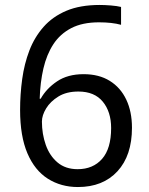

<svg xmlns="http://www.w3.org/2000/svg" viewBox="-20 -744 601 774"><path d="M294 10Q226 10 173 -23.5Q120 -57 90.5 -126Q61 -195 61 -301Q61 -364 69.5 -425.5Q78 -487 98.5 -540.5Q119 -594 155.5 -635.5Q192 -677 247.5 -700.5Q303 -724 382 -724Q402 -724 427 -722Q452 -720 468 -716V-644Q450 -649 427.5 -651.5Q405 -654 379 -654Q312 -654 267 -630.5Q222 -607 195 -565.5Q168 -524 155 -468Q142 -412 140 -346H144Q167 -387 210 -416Q253 -445 317 -445Q379 -445 422.5 -418Q466 -391 489 -342.5Q512 -294 512 -229Q512 -117 453.5 -53.5Q395 10 294 10ZM293 -62Q355 -62 391.5 -103.5Q428 -145 428 -228Q428 -293 394.5 -334Q361 -375 296 -375Q248 -375 215.5 -355Q183 -335 166 -307Q149 -279 149 -254Q149 -204 164.5 -160Q180 -116 212 -89Q244 -62 293 -62Z"/></svg>

Font: Noto Sans Oriya
Style: Regular
Weight: 400
Designer: Amélie Bonet and Sol Matas
Foundry: Google LLC
Version: Version 2.006